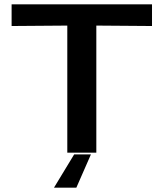

<svg xmlns="http://www.w3.org/2000/svg" viewBox="-20 -710 771 893"><path d="M231 163 325 8H403L335 163ZM34 -589V-690H687V-589L428 -591V0H293V-591Z"/></svg>

Font: Coval
Style: Bold
Weight: 700
Foundry: Context Ltd
Version: Version 001.000